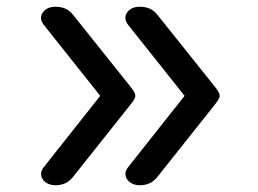

<svg xmlns="http://www.w3.org/2000/svg" viewBox="-20 -535 765 569"><path d="M145 14Q127 14 115.5 5.5Q104 -3 102 -15.5Q100 -28 110 -40L277 -251L110 -461Q95 -480 106.5 -497.5Q118 -515 145 -515Q160 -515 173.5 -509.5Q187 -504 199 -488L358 -289Q372 -272 376.5 -264.5Q381 -257 381 -251Q381 -246 376.5 -238.5Q372 -231 358 -214L199 -14Q187 2 173.5 8Q160 14 145 14ZM395 14Q377 14 365.5 5.5Q354 -3 352 -15.5Q350 -28 360 -40L527 -251L360 -461Q345 -480 356.5 -497.5Q368 -515 395 -515Q410 -515 423.5 -509.5Q437 -504 449 -488L608 -289Q622 -272 626.5 -264.5Q631 -257 631 -251Q631 -246 626.5 -238.5Q622 -231 608 -214L449 -14Q437 2 423.5 8Q410 14 395 14Z"/></svg>

Font: Playwrite AR
Style: Regular
Weight: 400
Designer: Veronika Burian, José Scaglione
Foundry: TypeTogether
Version: Version 1.002